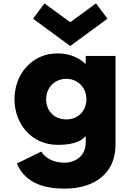

<svg xmlns="http://www.w3.org/2000/svg" viewBox="-20 -845 772 1140"><path d="M618 -734 550 -825 397 -713 244 -825 176 -734 397 -572ZM254 -256C254 -327 307 -377 374 -377C440 -377 493 -327 493 -256C493 -186 443 -136 374 -136C302 -136 254 -186 254 -256ZM80 126C134 251 257 275 364 275C539 275 666 186 666 14V-513H489V-467H486C444 -506 389 -528 321 -528C171 -528 66 -406 66 -256C66 -106 171 15 321 15C391 15 451 5 489 -37V1C489 92 413 121 364 121C287 121 244 86 225 55Z"/></svg>

Font: Sztylet
Style: Bd
Weight: 700
Foundry: Cannot Into Space Fonts, PlusOne Fonts
Version: Version 0.12